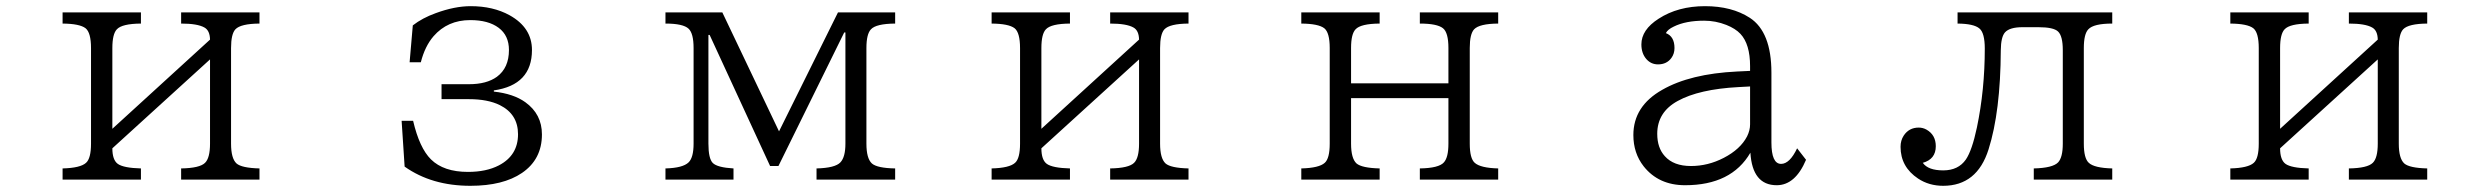

<svg xmlns="http://www.w3.org/2000/svg" viewBox="-20 -580 8040 620"><path d="M182.1 -540H435.1V-503.9Q374 -503.4 357.4 -485.4Q342.8 -470.2 342.8 -424.8V-164.1L658.2 -452.1Q657.7 -481.4 640.1 -491.2Q617.7 -503.9 564.9 -503.9V-540H817.9V-503.9Q757.3 -503.4 740.2 -485.4Q726.1 -470.2 726.1 -424.8V-116.2Q726.1 -68.4 743.7 -52.2Q760.3 -37.6 817.9 -36.1V0H564.9V-36.1Q625 -37.1 642.1 -54.2Q658.2 -69.8 658.2 -116.2V-388.2L342.8 -101.1Q342.8 -63.5 360.4 -50.8Q378.9 -37.6 435.1 -36.1V0H182.1V-36.1Q239.7 -37.6 257.8 -54.2Q273.9 -68.4 273.9 -116.2V-424.8Q273.9 -474.6 256.3 -488.8Q237.3 -503.4 182.1 -503.9Z M1302.7 -378.9 1313 -498Q1343.8 -522 1387.2 -537.6Q1448.2 -560.1 1500 -560.1Q1572.3 -560.1 1625.5 -530.8Q1697.8 -490.7 1697.8 -418.5Q1697.8 -305.7 1574.7 -288.1V-284.2Q1638.2 -277.3 1676.3 -250Q1730 -211.4 1730 -146Q1730 -65.4 1665.5 -21.5Q1604.5 20 1499 20Q1374 20 1286.6 -42L1276.9 -189.9H1314Q1334.5 -102.1 1371.6 -65.4Q1412.6 -24.9 1491.2 -24.9Q1550.3 -24.9 1590.8 -45.9Q1652.8 -78.1 1652.8 -146.5Q1652.8 -211.4 1593.8 -240.7Q1554.7 -259.8 1494.6 -259.8H1405.8V-308.1H1494.6Q1551.3 -308.1 1584.5 -332Q1623.5 -360.8 1623.5 -418.5Q1623.5 -465.3 1590.3 -490.2Q1557.1 -515.1 1498.5 -515.1Q1425.3 -515.1 1379.9 -462.9Q1352.1 -430.7 1338.9 -378.9Z M2128.9 -540H2312.5L2495.6 -155.8L2686 -540H2870.6V-503.9Q2809.1 -503.4 2792.5 -485.4Q2777.8 -470.2 2777.8 -424.8V-116.2Q2777.8 -68.4 2795.4 -52.2Q2812.5 -37.1 2870.6 -36.1V0H2616.7V-36.1Q2676.8 -37.6 2693.8 -55.7Q2710 -72.8 2710 -116.2V-475.1H2706.1L2493.7 -43.9H2466.8L2271.5 -467.3H2267.6V-116.2Q2267.6 -67.9 2281.7 -53.7Q2296.4 -39.1 2348.6 -36.1V0H2128.9V-36.1Q2185.1 -37.6 2203.6 -55.7Q2219.7 -71.3 2219.7 -116.2V-424.8Q2219.7 -472.2 2203.6 -487.3Q2186 -503.9 2128.9 -503.9Z M3182.1 -540H3435.1V-503.9Q3374 -503.4 3357.4 -485.4Q3342.8 -470.2 3342.8 -424.8V-164.1L3658.2 -452.1Q3657.7 -481.4 3640.1 -491.2Q3617.7 -503.9 3564.9 -503.9V-540H3817.9V-503.9Q3757.3 -503.4 3740.2 -485.4Q3726.1 -470.2 3726.1 -424.8V-116.2Q3726.1 -68.4 3743.7 -52.2Q3760.3 -37.6 3817.9 -36.1V0H3564.9V-36.1Q3625 -37.1 3642.1 -54.2Q3658.2 -69.8 3658.2 -116.2V-388.2L3342.8 -101.1Q3342.8 -63.5 3360.4 -50.8Q3378.9 -37.6 3435.1 -36.1V0H3182.1V-36.1Q3239.7 -37.6 3257.8 -54.2Q3273.9 -68.4 3273.9 -116.2V-424.8Q3273.9 -474.6 3256.3 -488.8Q3237.3 -503.4 3182.1 -503.9Z M4182.1 -540H4435.1V-503.9Q4374 -503.4 4357.4 -485.4Q4342.8 -470.2 4342.8 -425.3V-311H4657.2V-425.3Q4657.2 -474.6 4639.6 -488.8Q4620.6 -503.9 4564.9 -503.9V-540H4817.9V-503.9Q4757.3 -503.4 4740.2 -485.4Q4726.1 -470.2 4726.1 -425.3V-116.2Q4726.1 -68.4 4742.2 -54.2Q4760.7 -37.6 4817.9 -36.1V0H4564.9V-36.1Q4626.5 -37.1 4642.6 -55.7Q4657.2 -71.8 4657.2 -116.2V-263.2H4342.8V-116.2Q4342.8 -68.4 4360.4 -52.2Q4377.4 -37.6 4435.1 -36.1V0H4182.1V-36.1Q4239.7 -37.6 4257.8 -54.2Q4273.9 -68.4 4273.9 -116.2V-425.3Q4273.9 -474.6 4256.3 -488.8Q4237.3 -503.4 4182.1 -503.9Z M5631.3 -351.1V-366.2Q5631.3 -437.5 5600.1 -470.7Q5584 -487.8 5554.7 -499.5Q5520 -513.2 5482.9 -513.2Q5423.3 -513.2 5384.8 -494.1Q5365.2 -484.9 5359.4 -473.1Q5387.2 -462.4 5387.2 -424.8Q5387.2 -406.7 5377.4 -393.1Q5362.3 -372.1 5334 -372.1Q5311.5 -372.1 5296.4 -389.2Q5280.3 -407.7 5280.3 -436.5Q5280.3 -483.9 5335.9 -519.5Q5398.4 -560.1 5485.8 -560.1Q5572.3 -560.1 5630.4 -522.5Q5700.2 -477.1 5700.2 -345.2V-120.1Q5700.2 -50.8 5731.4 -50.8Q5759.3 -50.8 5783.2 -101.1L5812 -64Q5777.3 18.1 5717.3 18.1Q5638.7 18.1 5632.3 -86.9Q5571.3 18.1 5421.4 18.1Q5335.9 18.1 5287.6 -43Q5254.4 -85.4 5254.4 -144Q5254.4 -237.3 5347.7 -290Q5438 -341.8 5589.4 -349.1ZM5631.3 -300.8 5594.2 -298.8Q5466.3 -292 5397.5 -253.9Q5331.5 -217.8 5331.5 -147.9Q5331.5 -102.5 5356 -75.7Q5384.3 -43.9 5440.4 -43.9Q5495.6 -43.9 5546.4 -70.3Q5600.1 -98.1 5621.6 -139.6Q5631.3 -159.2 5631.3 -178.2Z M6301.3 -540H6800.8V-503.9Q6740.7 -503.9 6723.6 -485.4Q6709 -470.2 6709 -424.8V-116.2Q6709 -68.8 6725.1 -54.2Q6742.7 -37.6 6800.8 -36.1V0H6547.4V-36.1Q6608.9 -37.6 6626 -55.7Q6641.1 -71.8 6641.1 -116.2V-418Q6641.1 -463.4 6626 -478Q6611.8 -492.2 6562 -492.2H6511.2Q6469.7 -492.2 6454.6 -475.6Q6441.4 -460.9 6440.9 -418Q6439.9 -219.2 6401.4 -97.7Q6364.3 20 6254.9 20Q6209 20 6173.8 -3.4Q6117.2 -41 6117.2 -106Q6117.2 -126.5 6127.4 -142.1Q6144.5 -168 6175.8 -168Q6189 -168 6200.7 -161.6Q6231 -144.5 6231 -107.9Q6231 -65.9 6189 -54.2Q6206.1 -29.8 6254.9 -29.8Q6303.7 -29.8 6328.1 -64.9Q6348.1 -94.2 6363.8 -168.5Q6389.2 -290 6389.2 -423.3Q6389.2 -474.1 6371.6 -488.3Q6353.5 -503.4 6301.3 -503.9Z M7182.1 -540H7435.1V-503.9Q7374 -503.4 7357.4 -485.4Q7342.8 -470.2 7342.8 -424.8V-164.1L7658.2 -452.1Q7657.7 -481.4 7640.1 -491.2Q7617.7 -503.9 7564.9 -503.9V-540H7817.9V-503.9Q7757.3 -503.4 7740.2 -485.4Q7726.1 -470.2 7726.1 -424.8V-116.2Q7726.1 -68.4 7743.7 -52.2Q7760.3 -37.6 7817.9 -36.1V0H7564.9V-36.1Q7625 -37.1 7642.1 -54.2Q7658.2 -69.8 7658.2 -116.2V-388.2L7342.8 -101.1Q7342.8 -63.5 7360.4 -50.8Q7378.9 -37.6 7435.1 -36.1V0H7182.1V-36.1Q7239.7 -37.6 7257.8 -54.2Q7273.9 -68.4 7273.9 -116.2V-424.8Q7273.9 -474.6 7256.3 -488.8Q7237.3 -503.4 7182.1 -503.9Z"/></svg>

Font: BIZ UDPMincho
Style: Regular
Weight: 400
Designer: TypeBank Co., Ltd.
Foundry: Morisawa Inc.
Version: Version 1.06